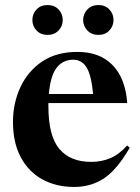

<svg xmlns="http://www.w3.org/2000/svg" viewBox="-20 -730 554 762"><path d="M287 -524Q376.5 -524 427.2 -471.2Q478 -418.5 485 -321H172Q172 -315.5 172 -309.5Q172 -190.5 215.5 -139Q259 -87.5 342 -87.5Q383 -87.5 418.2 -102.5Q453.5 -117.5 484.5 -152.5L495 -144Q444.5 -56.5 392.8 -22.2Q341 12 274.5 12Q203 12 148.2 -18Q93.5 -48 62.5 -105.8Q31.5 -163.5 31.5 -246Q31.5 -320.5 61 -384Q90.5 -447.5 147.2 -485.8Q204 -524 287 -524ZM270.5 -493Q229.5 -493 204.8 -461Q180 -429 174 -357H349.5Q342.5 -432 323.5 -462.5Q304.5 -493 270.5 -493ZM168.5 -591.5Q141.5 -591.5 125 -609Q108.5 -626.5 108.5 -650.5Q108.5 -675 125 -692.5Q141.5 -710 168.5 -710Q196 -710 212.5 -692.5Q229 -675 229 -650.5Q229 -626.5 212.5 -609Q196 -591.5 168.5 -591.5ZM370.5 -591.5Q343.5 -591.5 326.8 -609Q310 -626.5 310 -650.5Q310 -675 326.8 -692.5Q343.5 -710 370.5 -710Q397.5 -710 414 -692.5Q430.5 -675 430.5 -650.5Q430.5 -626.5 414 -609Q397.5 -591.5 370.5 -591.5Z"/></svg>

Font: Newsreader 72pt SemiBold
Style: Regular
Weight: 600
Designer: Hugues Gentile
Foundry: Production Type
Version: Version 1.003; ttfautohint (v1.8.3)